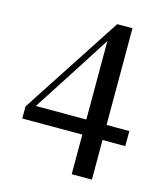

<svg xmlns="http://www.w3.org/2000/svg" viewBox="-114 -833 804 936"><g transform="rotate(15 288.5 -365.0)"><path d="M336 17H438V-183H553V-259H438V-747H361L33 -244V-183H336ZM81 -259 218 -471 336 -655V-259Z"/></g></svg>

Font: Noto Serif HK SemiBold
Style: Regular
Weight: 600
Designer: Ryoko NISHIZUKA 西塚涼子 (kana & ideographs); Frank Grießhammer (Latin, Greek & Cyrillic); Wenlong ZHANG 张文龙 (bopomofo); San
Foundry: Adobe
Version: Version 2.001;hotconv 1.1.0;makeotfexe 2.6.0